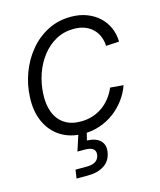

<svg xmlns="http://www.w3.org/2000/svg" viewBox="-111 -612 746 896"><g transform="rotate(-15 262.0 -164.0)"><path d="M233.9 10.3Q170.4 10.3 124.5 -18.6Q78.6 -47.4 55.2 -99.1Q31.7 -150.9 35.2 -218.3Q37.6 -278.8 58.6 -335Q79.6 -391.1 116.7 -435.8Q153.8 -480.5 204.3 -506.3Q254.9 -532.2 315.9 -532.2Q358.4 -532.2 392.8 -519Q427.2 -505.9 451.9 -482.7Q476.6 -459.5 490 -428.7Q503.4 -397.9 503.9 -361.8L440.4 -358.4Q439.5 -382.8 430.9 -403.8Q422.4 -424.8 406.7 -440.4Q391.1 -456.1 368.2 -465.1Q345.2 -474.1 314.5 -474.1Q266.6 -474.1 228 -452.9Q189.5 -431.6 161.4 -395.3Q133.3 -358.9 117.4 -313.2Q101.6 -267.6 99.1 -218.3Q96.2 -167.5 110.8 -128.9Q125.5 -90.3 157.2 -69.1Q189 -47.9 235.8 -47.9Q267.1 -47.9 293.9 -56.6Q320.8 -65.4 342.8 -81.3Q364.7 -97.2 381.1 -118.7Q397.5 -140.1 408.2 -165.5L471.7 -160.2Q459.5 -124.5 436.5 -93.5Q413.6 -62.5 382.6 -39.1Q351.6 -15.6 313.7 -2.7Q275.9 10.3 233.9 10.3ZM147 204.1 153.3 162.6H207.5Q234.9 162.6 250 152.6Q265.1 142.6 268.6 123Q271.5 104 259.8 93.8Q248 83.5 219.7 83.5H183.6L216.8 -18.6H252.9L251 0L239.7 44.9Q282.7 46.4 303.7 66.9Q324.7 87.4 318.8 123Q312 163.6 280.8 183.8Q249.5 204.1 201.2 204.1Z"/></g></svg>

Font: Inter 28pt Light
Style: Italic
Weight: 300
Italic angle: -9.3988°
Designer: Rasmus Andersson
Foundry: rsms
Version: Version 4.001;git-66647c0bb